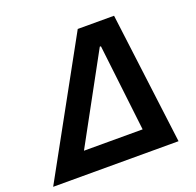

<svg xmlns="http://www.w3.org/2000/svg" viewBox="-160 -816 964 944"><g transform="rotate(-20 322.5 -344.0)"><path d="M-38 0 341 -688H531L618 0ZM165 -115H472L419 -569H413Z"/></g></svg>

Font: Saira SemiBold
Style: Italic
Weight: 600
Italic angle: -12°
Designer: Hector Gatti with collaboration of the Omnibus-Type team
Foundry: Omnibus-Type
Version: Version 1.100; ttfautohint (v1.8.3)